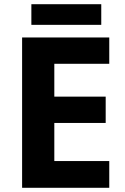

<svg xmlns="http://www.w3.org/2000/svg" viewBox="-20 -892 592 912"><path d="M499 0H85V-714H499V-589H238V-433H482V-308H238V-127H499ZM461 -872V-774H129V-872Z"/></svg>

Font: Noto Sans Lao UI
Style: Regular
Weight: 400
Designer: Monotype Design Team
Foundry: Monotype Imaging Inc.
Version: Version 2.000